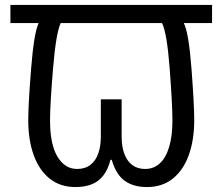

<svg xmlns="http://www.w3.org/2000/svg" viewBox="-20 -734 898 775"><path d="M285 21Q223 21 180.5 -13Q138 -47 116 -108Q94 -169 94 -249Q94 -311 105.5 -456Q117 -601 136 -641H22V-714H836V-641H722Q742 -601 753 -456Q764 -311 764 -249Q764 -169 742 -108Q720 -47 677.5 -13Q635 21 573 21Q518 21 483 -4.5Q448 -30 431 -89H426Q416 -50 397 -25.5Q378 -1 350 10Q322 21 285 21ZM291 -52Q324 -52 345.5 -69Q367 -86 377 -115.5Q387 -145 387 -182V-333H471V-182Q471 -141 482.5 -111.5Q494 -82 515 -67Q536 -52 566 -52Q600 -52 624.5 -74Q649 -96 662.5 -140Q676 -184 676 -248Q676 -311 665 -456Q654 -601 634 -641H225Q206 -601 194 -456Q182 -311 182 -248Q182 -151 212 -101.5Q242 -52 291 -52Z"/></svg>

Font: malayalam15
Style: Book
Weight: 400
Designer: Jelle Bosma - Monotype Design Team
Foundry: Monotype Imaging Inc.
Version: Version 2.003